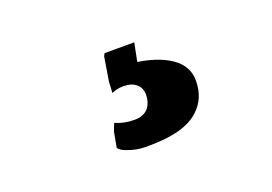

<svg xmlns="http://www.w3.org/2000/svg" viewBox="-61 -170 921 650"><g transform="rotate(-20 400.0 155.0)"><path d="M304 315Q287 309 278 298L288 243Q292 232 295 224.5Q298 217 299 215Q330 229 368 229Q401 229 419 208Q433 188 433 163Q433 137 416 123Q399 109 370 109Q347 109 328 118L330 78L344 -8L349 -18H456L443 48Q528 61 573 99Q608 130 608 174Q608 239 565 278Q512 328 385 328H368Q338 328 304 315Z"/></g></svg>

Font: Sigmar One
Style: Regular
Weight: 400
Designer: Vernon Adams
Foundry: Vernon Adams
Version: Version 2.000